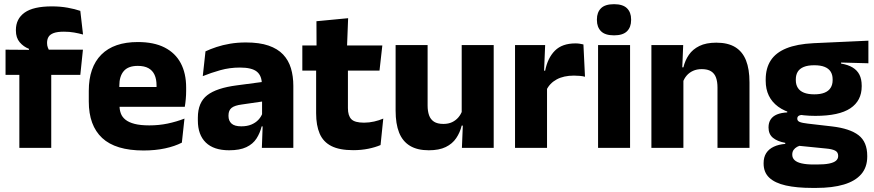

<svg xmlns="http://www.w3.org/2000/svg" viewBox="-20 -707 4181 918"><path d="M228 -676.5Q268.5 -676.5 303.2 -670.2Q338 -664 364 -655L377 -542Q357 -547.5 334.5 -551.5Q312 -555.5 285.5 -555.5Q254 -555.5 236.2 -548.8Q218.5 -542 211.8 -530.2Q205 -518.5 205 -502V-501Q205 -489 208.8 -479.5Q212.5 -470 217.5 -461.5L118.5 -458V-473.5Q92.5 -483.5 74.2 -505Q56 -526.5 56 -561V-563.5Q56 -617 97.8 -646.8Q139.5 -676.5 228 -676.5ZM72.5 0V-426.5H225V0ZM6.5 -349V-469.5L138.5 -468.5L196.5 -469.5H376.5L364 -349Z M666.5 12.5Q532.5 12.5 468.5 -47.2Q404.5 -107 404.5 -221.5V-272.5Q404.5 -385.5 464.5 -445.8Q524.5 -506 639 -506Q716 -506 767.2 -479.8Q818.5 -453.5 844.2 -405Q870 -356.5 870 -288.5V-272Q870 -253 868.2 -233.2Q866.5 -213.5 863.5 -196.5H725.5Q727.5 -225.5 728 -251.2Q728.5 -277 728.5 -298Q728.5 -328.5 719 -349.2Q709.5 -370 689.8 -381Q670 -392 639 -392Q593 -392 571.8 -367.2Q550.5 -342.5 550.5 -297V-252L551.5 -235.5V-200.5Q551.5 -181.5 557.8 -164.5Q564 -147.5 579.8 -134.8Q595.5 -122 623.2 -114.8Q651 -107.5 694 -107.5Q739.5 -107.5 781.5 -116.2Q823.5 -125 862 -140L849.5 -25Q815.5 -7.5 769 2.5Q722.5 12.5 666.5 12.5ZM485.5 -196.5V-291H832.5V-196.5Z M1232 0 1236.5 -123 1233 -130.5V-284L1232 -304Q1232 -345 1208 -364.5Q1184 -384 1127.5 -384Q1078 -384 1033.5 -371.5Q989 -359 949.5 -343L962.5 -461.5Q986 -472.5 1015.2 -482.2Q1044.5 -492 1080 -498Q1115.5 -504 1156 -504Q1220.5 -504 1264 -489Q1307.5 -474 1333.5 -446.5Q1359.5 -419 1371 -380.8Q1382.5 -342.5 1382.5 -296.5V0ZM1075.5 11.5Q1002 11.5 964 -25.5Q926 -62.5 926 -131V-144.5Q926 -217 970.8 -251.8Q1015.5 -286.5 1113 -299L1245 -316.5L1254 -224.5L1137 -207.5Q1101.5 -203 1087 -191Q1072.5 -179 1072.5 -155.5V-152Q1072.5 -129.5 1087 -116.2Q1101.5 -103 1133.5 -103Q1161.5 -103 1181.8 -111.5Q1202 -120 1215 -133.8Q1228 -147.5 1234.5 -164.5L1256 -102.5H1231Q1223 -70.5 1206.2 -44.5Q1189.5 -18.5 1158 -3.5Q1126.5 11.5 1075.5 11.5Z M1668.5 11Q1603 11 1564.2 -8.8Q1525.5 -28.5 1508.5 -68Q1491.5 -107.5 1491.5 -165.5V-440H1643.5V-190Q1643.5 -154 1659.8 -137.2Q1676 -120.5 1720.5 -120.5Q1745 -120.5 1769 -126Q1793 -131.5 1812.5 -140L1799.5 -13.5Q1774 -2.5 1740.8 4.2Q1707.5 11 1668.5 11ZM1425.5 -369.5V-489.5H1808L1794.5 -369.5ZM1493.5 -478.5 1493 -605.5 1644.5 -620 1639 -478.5Z M2024.5 -491.5V-202.5Q2024.5 -175.5 2031.5 -155.8Q2038.5 -136 2055 -125.2Q2071.5 -114.5 2100 -114.5Q2124 -114.5 2141.8 -123Q2159.5 -131.5 2171.8 -146Q2184 -160.5 2190 -178L2213.5 -106.5H2187.5Q2179.5 -73.5 2161.2 -46.5Q2143 -19.5 2111.2 -4Q2079.5 11.5 2030 11.5Q1975.5 11.5 1940.2 -9.8Q1905 -31 1888.2 -73Q1871.5 -115 1871.5 -178V-491.5ZM2340.5 -491.5V0H2188.5L2193.5 -123L2187.5 -137V-491.5Z M2592.5 -276 2550.5 -369H2586.5Q2598.5 -430 2633.2 -464.8Q2668 -499.5 2731.5 -499.5Q2742.5 -499.5 2751.8 -498Q2761 -496.5 2769.5 -494.5L2777 -340Q2766.5 -343 2752.5 -344.2Q2738.5 -345.5 2724 -345.5Q2675 -345.5 2641.5 -327.2Q2608 -309 2592.5 -276ZM2442.5 0V-491.5H2586.5L2580 -334.5L2595.5 -332.5V0Z M2839.5 0V-491.5H2992.5V0ZM2916 -538Q2873 -538 2853.5 -557.8Q2834 -577.5 2834 -611V-614.5Q2834 -648 2853.5 -667.5Q2873 -687 2916 -687Q2958 -687 2977.8 -667.5Q2997.5 -648 2997.5 -614.5V-611Q2997.5 -577 2977.8 -557.5Q2958 -538 2916 -538Z M3410.5 0V-289Q3410.5 -316 3403.5 -335.8Q3396.5 -355.5 3380 -366Q3363.5 -376.5 3335 -376.5Q3311.5 -376.5 3293.5 -368.2Q3275.5 -360 3263.2 -345.8Q3251 -331.5 3245 -313.5L3221.5 -385H3247.5Q3255.5 -418.5 3273.8 -445Q3292 -471.5 3324 -487.2Q3356 -503 3405 -503Q3460 -503 3495 -481.8Q3530 -460.5 3546.8 -418.5Q3563.5 -376.5 3563.5 -313.5V0ZM3094.5 0V-491.5H3246.5L3241.5 -368.5L3247.5 -354V0Z M3878.5 -153Q3760 -153 3700.5 -197Q3641 -241 3641 -320.5V-327Q3641 -381 3665.2 -418.2Q3689.5 -455.5 3740 -476Q3790.5 -496.5 3869.5 -500.5L4132 -512.5V-404.5L4001.5 -408V-403Q4035 -397.5 4056.8 -384.2Q4078.5 -371 4089.2 -349.8Q4100 -328.5 4100 -297.5V-294Q4100 -225.5 4045.8 -189.2Q3991.5 -153 3878.5 -153ZM3871 79.5H3886Q3922 79.5 3944.2 75Q3966.5 70.5 3977 61.5Q3987.5 52.5 3987.5 39V38Q3987.5 20.5 3972.8 13Q3958 5.5 3928.5 3L3783.5 -11.5L3817 -13.5Q3802 -11 3791.2 -5Q3780.5 1 3774.2 10Q3768 19 3768 32V33Q3768 48 3779 58.5Q3790 69 3812.8 74.2Q3835.5 79.5 3871 79.5ZM3863.5 191.5Q3789.5 191.5 3737.2 179.8Q3685 168 3658 142.5Q3631 117 3631 75V73Q3631 44.5 3643.5 25Q3656 5.5 3679.5 -5.5Q3703 -16.5 3734.5 -19V-24Q3696 -31 3675.2 -48.5Q3654.5 -66 3654.5 -97.5V-98Q3654.5 -120.5 3664.8 -136Q3675 -151.5 3695 -159.8Q3715 -168 3744 -169.5V-186L3857 -157.5L3824 -158Q3806.5 -158 3799.2 -153.5Q3792 -149 3792 -140V-139.5Q3792 -128.5 3803.8 -123.8Q3815.5 -119 3842 -116L3958.5 -102.5Q4043.5 -92.5 4085 -60.5Q4126.5 -28.5 4126.5 38.5V41.5Q4126.5 92.5 4097.8 125.8Q4069 159 4014.8 175.2Q3960.5 191.5 3882.5 191.5ZM3873.5 -256Q3903 -256 3922.2 -263.8Q3941.5 -271.5 3951.2 -286.8Q3961 -302 3961 -323.5V-328Q3961 -349.5 3951.5 -364.5Q3942 -379.5 3922.8 -387.2Q3903.5 -395 3873.5 -395H3873Q3842.5 -395 3823 -387Q3803.5 -379 3794.2 -364Q3785 -349 3785 -327.5V-323.5Q3785 -302 3794.8 -286.8Q3804.5 -271.5 3824 -263.8Q3843.5 -256 3873.5 -256Z"/></svg>

Font: Anek Latin
Style: Bold
Weight: 700
Designer: Yesha Goshar
Foundry: Ek Type
Version: Version 1.003